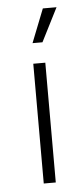

<svg xmlns="http://www.w3.org/2000/svg" viewBox="-47 -612 281 641"><g transform="rotate(-5 94.0 -291.5)"><path d="M73.6 0V-401.4H113.9V0ZM77.1 -470.1 121.5 -582.6H167.4L110.4 -470.1Z"/></g></svg>

Font: Afacad Flux ExtraLight
Style: Regular
Weight: 250
Designer: Kristian Moeller
Foundry: Dicotype
Version: Version 1.100